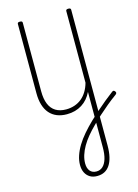

<svg xmlns="http://www.w3.org/2000/svg" viewBox="-240 -1269 1469 2042"><g transform="rotate(-15 494.0 -247.5)"><path d="M565 652Q518 652 485.5 632Q453 612 435 576.5Q417 541 417 491Q417 442 434.5 389.5Q452 337 484.5 283.5Q517 230 563.5 176Q610 122 667 67Q715 22 762 -20Q809 -62 856 -100Q903 -138 949 -173Q960 -181 967.5 -179Q975 -177 983 -166Q990 -156 987.5 -148.5Q985 -141 977 -134Q920 -93 869.5 -51Q819 -9 771.5 33.5Q724 76 681 120Q634 166 595.5 212.5Q557 259 530 306Q503 353 488.5 399Q474 445 474 490Q474 543 499 573Q524 603 570 603Q611 603 640 576Q669 549 684.5 498Q700 447 700 372V-238Q680 -197 653 -165.5Q626 -134 590.5 -111.5Q555 -89 513.5 -77.5Q472 -66 424 -66Q363 -66 315 -85.5Q267 -105 234 -143Q201 -181 184 -237Q167 -293 167 -367V-1128Q167 -1138 173 -1142.5Q179 -1147 193 -1147Q208 -1147 214.5 -1142.5Q221 -1138 221 -1128V-373Q221 -288 244.5 -231.5Q268 -175 314.5 -146.5Q361 -118 429 -118Q479 -118 523 -133Q567 -148 601.5 -176.5Q636 -205 661 -246.5Q686 -288 700 -339V-1128Q700 -1138 706.5 -1142.5Q713 -1147 727 -1147Q741 -1147 747.5 -1142.5Q754 -1138 754 -1128V368Q754 438 741.5 491Q729 544 705 580Q681 616 646 634Q611 652 565 652Z"/></g></svg>

Font: Playwrite CL ExtraLight
Style: Regular
Weight: 200
Designer: Veronika Burian, José Scaglione
Foundry: TypeTogether
Version: Version 1.002